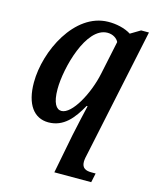

<svg xmlns="http://www.w3.org/2000/svg" viewBox="-117 -626 766 946"><g transform="rotate(15 266.0 -153.0)"><path d="M291 40 252 240H440L450 193H428C401 193 379 185 379 152C379 141 382 124 387 104L524 -546H484L434 -516C403 -536 357 -546 316 -545C147 -542 40 -323 40 -162C40 -50 86 10 159 10C237 10 282 -47 321 -117H326C321 -96 299 0 291 40ZM207 -61C181 -61 161 -89 161 -161C161 -267 219 -492 328 -492C356 -492 377 -477 385 -460L349 -289C327 -183 261 -61 207 -61Z"/></g></svg>

Font: Noto Serif Condensed SemiBold
Style: Italic
Weight: 600
Width: 3
Italic angle: -12°
Designer: Monotype Design Team
Foundry: Monotype Imaging Inc.
Version: Version 2.014